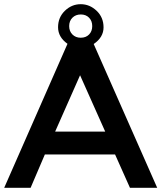

<svg xmlns="http://www.w3.org/2000/svg" viewBox="-20 -896 770 916"><path d="M427 -686 730 0H600L529 -159H194L126 0H0L302 -687Q257 -719 257 -766Q257 -813 289.5 -844.5Q322 -876 365 -876Q408 -876 441 -844.5Q474 -813 474 -765.5Q474 -718 427 -686ZM482 -268 362 -537 243 -268ZM365 -716Q390 -716 405 -731.5Q420 -747 420 -771.5Q420 -796 405 -811.5Q390 -827 365.5 -827Q341 -827 325.5 -811.5Q310 -796 310 -771.5Q310 -747 325.5 -731.5Q341 -716 365 -716Z"/></svg>

Font: Montserrat_am3
Style: Regular
Weight: 400
Designer: Julieta Ulanovsky
Foundry: Julieta Ulanovsky, Armenina letters added by Vahan Hovhannisyan
Version: Version 2.001